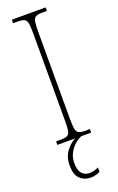

<svg xmlns="http://www.w3.org/2000/svg" viewBox="-178 -758 631 1029"><g transform="rotate(-20 137.5 -244.0)"><path d="M40 0V-20H67Q92 -20 104 -26Q116 -32 119.5 -51Q123 -70 123 -108V-606Q123 -645 119.5 -663.5Q116 -682 104 -688Q92 -694 67 -694H40V-714H233V-694H207Q182 -694 170 -688Q158 -682 154.5 -663.5Q151 -645 151 -606V-108Q151 -70 154.5 -51Q158 -32 170 -26Q182 -20 207 -20H233V0ZM150 226Q112 226 88 202Q64 178 64 127Q64 77 90.5 43.5Q117 10 143 0H177Q158 7 138.5 24Q119 41 105.5 66Q92 91 92 123Q92 165 109 183Q126 201 151 201Q175 201 203 188V213Q190 219 178 222.5Q166 226 150 226Z"/></g></svg>

Font: Noto Serif Lao Condensed Thin
Style: Regular
Weight: 100
Width: 3
Designer: Monotype Design Team
Foundry: Monotype Imaging Inc.
Version: Version 2.003; ttfautohint (v1.8.4.7-5d5b)